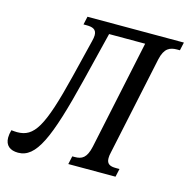

<svg xmlns="http://www.w3.org/2000/svg" viewBox="-141 -817 916 931"><g transform="rotate(15 317.0 -352.0)"><path d="M30 10C120 10 170 -102 247 -413L308 -660H489L373 -112C360 -53 337 -41 301 -41H289L280 0H517L526 -41H508C480 -41 461 -48 461 -78C461 -87 462 -96 465 -108L570 -603C583 -662 610 -673 647 -673H660L669 -714H185L176 -673H191C220 -673 242 -667 242 -636C242 -627 240 -617 237 -605L191 -418C124 -147 85 -85 0 -85C-9 -85 -19 -86 -29 -87C-33 -73 -35 -60 -35 -49C-35 -9 -10 10 30 10Z"/></g></svg>

Font: Noto Serif ExtraCondensed
Style: Italic
Weight: 400
Width: 2
Italic angle: -12°
Designer: Monotype Design Team
Foundry: Monotype Imaging Inc.
Version: Version 2.014